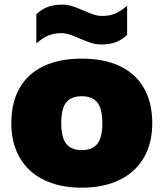

<svg xmlns="http://www.w3.org/2000/svg" viewBox="-20 -818 722 848"><path d="M30 -274Q30 -365 66.5 -429Q103 -493 172.8 -526Q242.5 -559 341 -559Q440 -559 509.8 -525.8Q579.5 -492.5 616 -428.5Q652.5 -364.5 652.5 -274.5Q652.5 -184.5 614.5 -120.2Q576.5 -56 506.2 -22.5Q436 11 341 11Q246 11 176 -22.5Q106 -56 68 -120.2Q30 -184.5 30 -274ZM432 -274Q432 -338.5 409.5 -365.8Q387 -393 341 -393Q295 -393 272.8 -366Q250.5 -339 250.5 -274.5Q250.5 -210 272.8 -182.5Q295 -155 341 -155Q387 -155 409.5 -182.5Q432 -210 432 -274ZM332 -648Q305 -660 286.8 -665.8Q268.5 -671.5 249.5 -671.5Q218.5 -671.5 193.2 -661Q168 -650.5 140.5 -626V-755Q164 -777.5 191.2 -787.5Q218.5 -797.5 254.5 -797.5Q278 -797.5 299 -790.8Q320 -784 350 -771Q377 -759 395.2 -753.2Q413.5 -747.5 432.5 -747.5Q463.5 -747.5 488.8 -758Q514 -768.5 541.5 -793V-664Q518 -641.5 490.8 -631.5Q463.5 -621.5 427.5 -621.5Q404 -621.5 383 -628.2Q362 -635 332 -648Z"/></svg>

Font: Encode Sans Semi Expanded Black
Style: Regular
Weight: 900
Width: 6
Designer: Multiple Designers
Foundry: Impallari Type
Version: Version 2.000